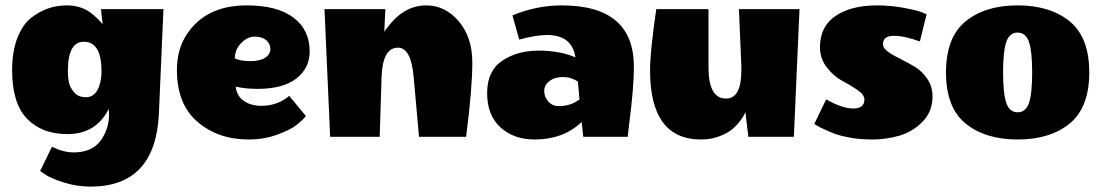

<svg xmlns="http://www.w3.org/2000/svg" viewBox="-20 -508 4090 713"><path d="M316 185Q267 185 220 170.5Q173 156 151 142L129 127L173 37Q216 58 253 58Q321 58 353 15Q385 -28 385 -84Q385 -94 384 -104Q337 -10 230 -10Q136 -10 80.5 -67Q25 -124 25 -248Q25 -317 44.5 -367Q64 -417 96 -442Q155 -488 227 -488Q277 -488 312 -464Q341 -443 361 -418L355 -474H587L570 -85Q557 185 316 185ZM291 -353Q232 -353 232 -243Q232 -223 235.5 -204Q239 -185 254.5 -166Q270 -147 299 -147Q328 -147 342.5 -175Q357 -203 357 -243Q357 -353 291 -353Z M903 10Q790 10 713.5 -55.5Q637 -121 637 -248Q637 -328 676 -384Q747 -488 896 -488Q1010 -488 1070 -442.5Q1130 -397 1130 -317Q1130 -255 1080.5 -216.5Q1031 -178 936 -178Q897 -178 866 -184L855 -186Q860 -150 886.5 -132.5Q913 -115 950 -115Q1011 -115 1054 -152L1116 -77Q1100 -58 1078 -41.5Q1056 -25 1008 -7.5Q960 10 903 10ZM852 -291Q874 -281 909.5 -281Q945 -281 964.5 -293.5Q984 -306 984 -326Q984 -346 968.5 -359Q953 -372 926 -372Q899 -372 875.5 -348Q852 -324 852 -291Z M1563 -488Q1633 -488 1683.5 -429Q1734 -370 1734 -275.5Q1734 -181 1711 0H1536L1516 -224Q1506 -331 1458 -331Q1401 -331 1397 -223L1390 0H1206L1185 -474H1411L1407 -389Q1412 -399 1430 -420Q1448 -441 1465 -454Q1509 -488 1563 -488Z M1965 10Q1888 10 1838.5 -35Q1789 -80 1789 -162.5Q1789 -245 1845 -282.5Q1901 -320 1980 -320Q2059 -320 2117 -295Q2104 -378 2012 -378Q1970 -378 1908 -361L1883 -451Q1973 -488 2066 -488Q2334 -488 2334 -260Q2334 -182 2316 -44L2311 0H2146L2140 -55Q2072 10 1965 10ZM2055 -114Q2100 -114 2132 -139L2126 -205Q2101 -222 2070.5 -222Q2040 -222 2020.5 -207Q2001 -192 2001 -170Q2001 -148 2016 -131Q2031 -114 2055 -114Z M2583 10Q2394 10 2394 -247Q2394 -316 2417 -474H2611V-258Q2611 -142 2676 -142Q2733 -142 2733 -246V-263L2724 -474H2949L2928 0H2759L2748 -92Q2746 -88 2743 -81Q2740 -74 2726.5 -56.5Q2713 -39 2696 -25.5Q2679 -12 2649 -1Q2619 10 2583 10Z M3443 -150Q3443 -93 3405 -55Q3367 -17 3317.5 -3.5Q3268 10 3222 10Q3176 10 3141.5 4Q3107 -2 3083 -10Q3039 -27 3013 -42L3004 -48L3048 -139Q3108 -105 3149 -105Q3190 -105 3190 -139Q3190 -156 3164 -174Q3138 -192 3107.5 -208Q3077 -224 3051 -257Q3025 -290 3025 -333Q3025 -410 3083 -449Q3141 -488 3236 -488Q3284 -488 3330 -480Q3376 -472 3399 -464L3421 -455L3396 -354Q3339 -375 3299 -375Q3259 -375 3259 -344Q3259 -329 3278 -315.5Q3297 -302 3324 -289Q3351 -276 3378 -259.5Q3405 -243 3424 -214.5Q3443 -186 3443 -150Z M3565.5 -49.5Q3493 -109 3493 -239Q3493 -369 3565.5 -428.5Q3638 -488 3759 -488Q3880 -488 3952.5 -428.5Q4025 -369 4025 -239Q4025 -109 3952.5 -49.5Q3880 10 3759 10Q3638 10 3565.5 -49.5ZM3717 -352.5Q3705 -318 3705 -239Q3705 -160 3717 -125.5Q3729 -91 3759 -91Q3789 -91 3801 -125.5Q3813 -160 3813 -239Q3813 -318 3801 -352.5Q3789 -387 3759 -387Q3729 -387 3717 -352.5Z"/></svg>

Font: Wendy One
Style: Regular
Weight: 400
Designer: Alejandro Inler
Foundry: Alejandro Inler
Version: 1.001